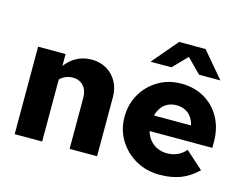

<svg xmlns="http://www.w3.org/2000/svg" viewBox="-102 -917 1405 1094"><g transform="rotate(15 600.0 -370.0)"><path d="M59 0V-516H221V-446Q281 -524 374 -524Q424 -524 462.5 -501.5Q501 -479 523 -439.5Q545 -400 545 -348V0H383V-301Q383 -345 359.5 -371Q336 -397 297 -397Q275 -397 256 -389.5Q237 -382 221 -366V0Z M915 10Q837 10 774.5 -25.5Q712 -61 675 -121.5Q638 -182 638 -257Q638 -333 673 -393Q708 -453 768 -488.5Q828 -524 903 -524Q981 -524 1040.5 -489Q1100 -454 1133.5 -392.5Q1167 -331 1167 -251V-216H797Q805 -187 823 -165Q841 -143 867 -131Q893 -119 923 -119Q958 -119 986.5 -132Q1015 -145 1034 -169L1138 -76Q1089 -29 1035.5 -9.5Q982 10 915 10ZM798 -308H1017Q1010 -337 995 -357Q980 -377 958 -387.5Q936 -398 908 -398Q881 -398 858.5 -387.5Q836 -377 821 -357Q806 -337 798 -308ZM700 -599 828 -750H984L1112 -599H986L904 -682L823 -599Z"/></g></svg>

Font: Red Hat Mono
Style: Regular
Weight: 300
Monospace: yes
Designer: Pentagram, MCKL
Foundry: Pentagram, MCKL
Version: Version 1.023